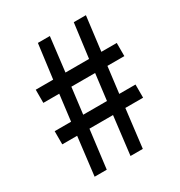

<svg xmlns="http://www.w3.org/2000/svg" viewBox="-172 -852 914 973"><g transform="rotate(-30 285.0 -365.5)"><path d="M100 0H171L199 -224H337L310 0H382L409 -224H513V-301H418L437 -454H536V-531H446L471 -731H400L374 -531H236L260 -731H190L164 -531H62V-454H155L136 -301H40V-224H127ZM207 -301 226 -454H365L346 -301Z"/></g></svg>

Font: Noto Sans CJK KR Medium
Style: Regular
Weight: 500
Designer: Ryoko NISHIZUKA (kana & ideographs); Paul D. Hunt (Latin, Greek & Cyrillic); Wenlong ZHANG (bopomofo); Sandoll Communica
Foundry: Adobe Systems Incorporated
Version: Version 1.004;PS 1.004;hotconv 1.0.82;makeotf.lib2.5.63406